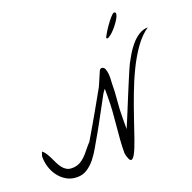

<svg xmlns="http://www.w3.org/2000/svg" viewBox="-177 -1240 1422 1423"><g transform="rotate(-20 534.5 -528.5)"><path d="M587.9 -54.7Q587.9 -108.4 591.8 -162.6Q595.7 -216.8 601.1 -270.5Q606.4 -324.2 610.4 -378.4Q614.3 -432.6 614.3 -487.3V-556.6Q612.3 -554.7 608.4 -549.3Q604.5 -543.9 600.1 -538.1Q595.7 -532.2 592.3 -526.9Q588.9 -521.5 587.9 -518.6Q584 -511.7 572.8 -490.7Q561.5 -469.7 545.9 -440.9Q530.3 -412.1 512.7 -379.9Q495.1 -347.7 479.5 -318.8Q463.9 -290 451.7 -269Q439.5 -248 435.5 -241.2Q416 -208 393.6 -168Q371.1 -127.9 343.3 -92.8Q315.4 -57.6 280.3 -34.2Q245.1 -10.7 200.2 -10.7Q154.3 -10.7 118.7 -30.8Q83 -50.8 57.6 -83.5Q32.2 -116.2 19 -157.2Q5.9 -198.2 5.9 -241.2Q5.9 -246.1 10.7 -260.3Q15.6 -274.4 18.6 -278.3Q34.2 -265.6 45.9 -246.6Q57.6 -227.5 67.9 -206.1Q78.1 -184.6 88.4 -163.6Q98.6 -142.6 111.8 -125.5Q125 -108.4 142.6 -97.7Q160.2 -86.9 185.5 -86.9Q218.8 -86.9 243.7 -99.1Q268.6 -111.3 289.1 -131.3Q309.6 -151.4 329.1 -176.3Q348.6 -201.2 373 -227.5Q380.9 -241.2 397 -268.6Q413.1 -295.9 433.6 -331.1Q454.1 -366.2 476.1 -404.8Q498 -443.4 517.6 -478Q537.1 -512.7 552.7 -540.5Q568.4 -568.4 576.2 -582Q578.1 -585.9 585.4 -602.5Q592.8 -619.1 601.1 -638.7Q609.4 -658.2 616.7 -674.8Q624 -691.4 626 -696.3Q631.8 -709 644.5 -709Q662.1 -709 669.4 -690.4Q676.8 -671.9 678.7 -648.4Q680.7 -625 679.2 -604.5Q677.7 -584 677.7 -580.1Q677.7 -510.7 670.9 -442.4Q664.1 -374 664.1 -303.7V-220.7Q670.9 -236.3 685.5 -271.5Q700.2 -306.6 718.8 -351.6Q737.3 -396.5 757.8 -446.8Q778.3 -497.1 797.4 -542Q816.4 -586.9 831.1 -621.6Q845.7 -656.2 853.5 -670.9Q868.2 -699.2 889.6 -734.9Q911.1 -770.5 938 -801.8Q964.8 -833 998 -854Q1031.2 -875 1069.3 -875Q1013.7 -837.9 965.8 -771Q918 -704.1 877.9 -621.6Q837.9 -539.1 804.2 -449.2Q770.5 -359.4 742.7 -277.3Q714.8 -195.3 691.9 -128.4Q668.9 -61.5 649.9 -26.4Q630.9 8.8 615.7 5.9Q600.6 2.9 587.9 -54.7ZM869.1 -1064.5Q885.7 -1063.5 883.8 -1048.3Q881.8 -1033.2 869.6 -1012.2Q857.4 -991.2 838.9 -967.8Q820.3 -944.3 801.8 -927.2Q783.2 -910.2 769 -903.3Q754.9 -896.5 752.9 -908.2Q756.8 -918 770.5 -941.4Q784.2 -964.8 801.8 -989.7Q819.3 -1014.6 837.4 -1036.1Q855.5 -1057.6 869.1 -1064.5Z"/></g></svg>

Font: La Belle Aurore
Style: Regular
Weight: 400
Version: Version 1.001 2001